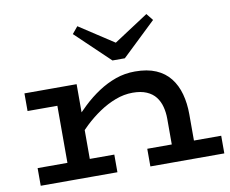

<svg xmlns="http://www.w3.org/2000/svg" viewBox="-81 -861 1157 964"><g transform="rotate(-10 497.0 -378.5)"><path d="M735 0V-222Q735 -253 727.5 -282Q720 -311 703 -333Q686 -355 657 -367.5Q628 -380 586 -380Q542 -380 498.5 -363.5Q455 -347 415 -320Q375 -293 339.5 -259.5Q304 -226 275 -192V-283Q310 -322 348 -358Q386 -394 428.5 -422Q471 -450 517.5 -466.5Q564 -483 616 -483Q679 -483 723 -464Q767 -445 794.5 -410Q822 -375 835 -327.5Q848 -280 848 -224V0ZM51 0V-90H442V0ZM203 0V-471H317V0ZM51 -381V-471H292V-381ZM610 0V-90H987V0ZM723 -757 751 -722 578 -557H515L342 -722L371 -757L547 -642Z"/></g></svg>

Font: BioRhyme SemiExpanded Medium
Style: Regular
Weight: 500
Width: 6
Designer: Aoife Mooney
Foundry: Aoife Mooney Type
Version: Version 1.600;gftools[0.9.33]